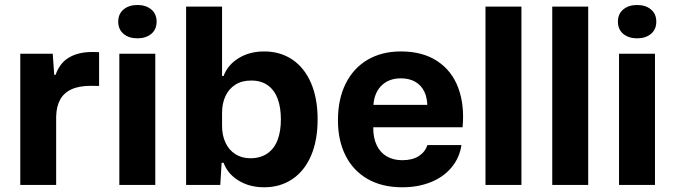

<svg xmlns="http://www.w3.org/2000/svg" viewBox="-20 -756 2761 785"><path d="M62.9 -536.3H195.6L201.7 -450.1H207.3Q224.3 -498.7 262.5 -521Q300.7 -543.3 354.6 -543.3Q359.6 -543.3 364.6 -543.3Q374.9 -543 385.1 -542.7V-404.6Q367.9 -405.1 352 -405.1Q303 -405.1 272 -390.7Q241 -376.3 225.9 -348.6Q210.7 -320.9 209.6 -279.6V0H62.9Z M467.9 -536.3H614.9V0H467.9ZM463.4 -667.4Q463.4 -699.3 485.3 -717.4Q507.1 -735.6 541.9 -735.6Q576.6 -735.6 598.4 -717.4Q620.3 -699.3 620.3 -667.4Q620.3 -635.6 598.4 -617.4Q576.6 -599.3 541.9 -599.3Q507.1 -599.3 485.3 -617.4Q463.4 -635.6 463.4 -667.4Z M894.1 -90.4H886.1L880.6 0H740.9V-729H887.9V-445.3H894.1Q910.9 -490.7 955.6 -518.2Q1000.3 -545.7 1060.1 -545.7Q1125.6 -545.7 1175.1 -512.5Q1224.6 -479.3 1251.6 -416.6Q1278.6 -354 1278.6 -268Q1278.6 -181.7 1251.6 -119.2Q1224.6 -56.7 1175.1 -23.5Q1125.6 9.7 1060.1 9.7Q1000.3 9.7 955.6 -17.6Q910.9 -45 894.1 -90.4ZM1128.4 -268Q1128.4 -317.1 1115.1 -352.6Q1101.7 -388.1 1074.6 -407.4Q1047.4 -426.7 1007.1 -426.7Q968.4 -426.7 941.9 -409.6Q915.3 -392.4 901.6 -362.6Q887.9 -332.9 887.9 -294.4V-241.3Q887.9 -202.9 901.9 -172.7Q916 -142.6 942.2 -125.8Q968.4 -109 1003.6 -109Q1044.6 -109 1072.8 -128.3Q1101 -147.6 1114.7 -183.1Q1128.4 -218.6 1128.4 -268Z M1361.7 -264.3Q1361.7 -350.3 1393.2 -413.8Q1424.7 -477.3 1482.7 -511.5Q1540.7 -545.7 1619.3 -545.7Q1708 -545.7 1767.8 -506.2Q1827.7 -466.7 1853.7 -396.5Q1879.7 -326.3 1871.3 -235.7H1506Q1505.7 -192 1520.5 -161.7Q1535.3 -131.3 1562 -116.2Q1588.7 -101 1624.7 -101Q1666 -101 1691.8 -117.5Q1717.7 -134 1727.7 -163H1866.7Q1859 -111 1826.3 -71.7Q1793.7 -32.3 1741.5 -11.3Q1689.3 9.7 1624.7 9.7Q1542 9.7 1482.8 -24.3Q1423.7 -58.3 1392.7 -120.2Q1361.7 -182 1361.7 -264.3ZM1493.3 -327.3H1740.7L1727 -313Q1728.3 -353.3 1715.2 -380.7Q1702 -408 1677.5 -421.8Q1653 -435.7 1619.3 -435.7Q1567.3 -435.7 1536.8 -403Q1506.3 -370.3 1506.3 -313Z M1964.9 -729H2111.9V0H1964.9Z M2237.9 -729H2384.9V0H2237.9Z M2510.9 -536.3H2657.9V0H2510.9ZM2506.4 -667.4Q2506.4 -699.3 2528.3 -717.4Q2550.1 -735.6 2584.9 -735.6Q2619.6 -735.6 2641.4 -717.4Q2663.3 -699.3 2663.3 -667.4Q2663.3 -635.6 2641.4 -617.4Q2619.6 -599.3 2584.9 -599.3Q2550.1 -599.3 2528.3 -617.4Q2506.4 -635.6 2506.4 -667.4Z"/></svg>

Font: Mona Sans VF XLt
Style: Regular
Weight: 200
Designer: Deni Anggara
Foundry: GitHub
Version: Version 2.000;Glyphs 3.2.3 (3260)